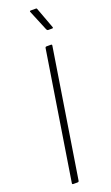

<svg xmlns="http://www.w3.org/2000/svg" viewBox="-163 -874 525 908"><g transform="rotate(-20 99.0 -420.0)"><path d="M36 0Q30 0 31 -6L133 -649Q134 -655 140 -655H162Q168 -655 167 -649L65 -6Q64 0 58 0ZM174 -725Q171 -725 169 -727Q167 -729 166 -731L123 -835Q122 -837 123.5 -838.5Q125 -840 127 -840H152Q155 -840 156.5 -839.5Q158 -839 159 -836L198 -731Q199 -728 198 -726.5Q197 -725 194 -725Z"/></g></svg>

Font: Sofia Sans Extra Condensed ExtraLight
Style: Italic
Weight: 250
Italic angle: -9°
Version: Version 4.100